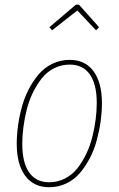

<svg xmlns="http://www.w3.org/2000/svg" viewBox="-20 -782 503 812"><path d="M200.2 -653.8 189 -667 300.8 -762.2H314L398.9 -667L386.2 -653.8L307.1 -737.8ZM188 9.8Q122.1 9.8 86.4 -38.8Q50.8 -87.4 50.8 -173.8Q50.8 -210.9 56.2 -250.2Q61.5 -289.6 72.5 -329.8Q83.5 -370.1 102.1 -405.5Q120.6 -440.9 144.5 -468.8Q168.5 -496.6 202.1 -512.7Q235.8 -528.8 274.9 -528.8Q340.3 -528.8 375.7 -480.5Q411.1 -432.1 411.1 -346.2Q411.1 -309.1 405.8 -270Q400.4 -231 389.6 -190.4Q378.9 -149.9 360.6 -114.5Q342.3 -79.1 318.6 -51Q294.9 -22.9 261.2 -6.6Q227.5 9.8 188 9.8ZM188 -11.2Q224.1 -11.2 254.9 -27.1Q285.6 -43 306.9 -69.8Q328.1 -96.7 344.5 -130.6Q360.8 -164.6 370.4 -202.6Q379.9 -240.7 384.5 -276.6Q389.2 -312.5 389.2 -346.2Q389.2 -425.8 359.9 -467.3Q330.6 -508.8 274.9 -508.8Q239.3 -508.8 208.5 -493.2Q177.7 -477.5 156.5 -450.4Q135.3 -423.3 118.9 -389.6Q102.5 -356 93 -317.9Q83.5 -279.8 78.9 -243.7Q74.2 -207.5 74.2 -173.8Q74.2 -94.2 103.3 -52.7Q132.3 -11.2 188 -11.2Z"/></svg>

Font: Fira Sans Compressed Thin
Style: Italic
Weight: 100
Width: 3
Italic angle: -8°
Designer: Carrois Corporate & Edenspiekermann AG
Foundry: Carrois Corporate GbR & Edenspiekermann AG
Version: Version 4.203;PS 004.203;hotconv 1.0.88;makeotf.lib2.5.64775